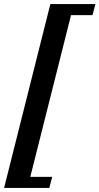

<svg xmlns="http://www.w3.org/2000/svg" viewBox="-52 -780 486 938"><path d="M194 -760H414L400 -706H295L96 84H203L189 138H-32Z"/></svg>

Font: IBM Plex Serif SemiBold
Style: Italic
Weight: 600
Italic angle: -14°
Designer: Mike Abbink, Paul van der Laan, Pieter van Rosmalen
Foundry: Bold Monday
Version: Version 2.5